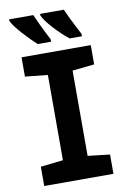

<svg xmlns="http://www.w3.org/2000/svg" viewBox="-100 -990 700 1049"><g transform="rotate(-10 250.0 -465.0)"><path d="M58 0V-107L183 -121V-594L58 -607V-714H442V-607L320 -594V-121L442 -107V0ZM335 -770H403V-783Q348 -888 331 -930H199V-921Q212 -892 252.5 -847.5Q293 -803 335 -770ZM158 -770H232V-783Q206 -833 188.5 -870Q171 -907 161 -930H27V-921Q40 -893 83 -845.5Q126 -798 158 -770Z"/></g></svg>

Font: Noto Sans Mono Condensed Extra
Style: Regular
Weight: 800
Width: 3
Designer: Monotype Design Team
Foundry: Monotype Imaging Inc.
Version: Version 1.900